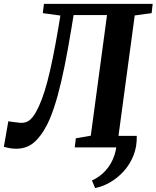

<svg xmlns="http://www.w3.org/2000/svg" viewBox="-49 -763 810 994"><path d="M659 -59.5Q660.5 -4.5 642.2 41.5Q624 87.5 592.2 122.8Q560.5 158 521.8 180.5Q483 203 443.5 210.5L427 171.5Q468.5 152.5 498.2 119.5Q528 86.5 543.2 41.2Q558.5 -4 555 -59.5ZM332 -685 321 -617.5Q303.5 -510.5 286 -423.8Q268.5 -337 249.8 -269Q231 -201 209.5 -149Q180.5 -80 138.8 -36.5Q97 7 35.5 7Q19.5 7 4 4.5Q-11.5 2 -29 -3L-6 -135Q13.5 -132.5 28.8 -130.2Q44 -128 57 -127Q84 -126 101.8 -139Q119.5 -152 137 -182.5Q153 -211 167.5 -249.2Q182 -287.5 195.8 -339.2Q209.5 -391 223.8 -460.5Q238 -530 253.5 -621L263.5 -682.5L172.5 -695L178.5 -743H741.5L736 -695L648.5 -683L564.5 -60.5L651.5 -40L646 0H338L343.5 -47L421 -60.5L505 -685Z"/></svg>

Font: Merriweather 24pt
Style: Bold Italic
Weight: 700
Italic angle: -7.8°
Designer: Eben Sorkin
Foundry: Eben Sorkin
Version: Version 2.101